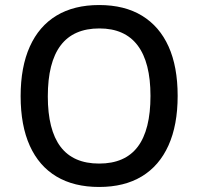

<svg xmlns="http://www.w3.org/2000/svg" viewBox="-20 -734 788 763"><path d="M374 9Q274 9 204.5 -32.5Q135 -74 98.5 -154.5Q62 -235 62 -352Q62 -468 98.5 -549Q135 -630 204.5 -672Q274 -714 374 -714Q475 -714 544.5 -671.5Q614 -629 650 -549Q686 -469 686 -353Q686 -237 649.5 -156Q613 -75 543.5 -33Q474 9 374 9ZM374 -84Q477 -84 527.5 -151Q578 -218 578 -353Q578 -486 527 -553.5Q476 -621 375 -621Q272 -621 221 -553.5Q170 -486 170 -351Q170 -218 220.5 -151Q271 -84 374 -84Z"/></svg>

Font: Nunito Sans 7pt Expanded Medium
Style: Regular
Weight: 500
Width: 7
Designer: Vernon Adams
Foundry: Vernon Adams
Version: Version 3.101;gftools[0.9.27]